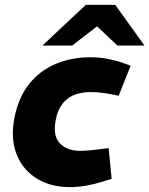

<svg xmlns="http://www.w3.org/2000/svg" viewBox="-20 -760 613 788"><path d="M267 8Q188 8 130.5 -27.5Q73 -63 48 -127Q23 -191 39 -275Q55 -359 99 -414.5Q143 -470 208 -497.5Q273 -525 352 -525Q388 -525 423.5 -518Q459 -511 493 -499L516 -490L467 -367L437 -373Q416 -377 395 -379.5Q374 -382 352 -382Q291 -382 255.5 -353.5Q220 -325 209 -269Q196 -203 225.5 -172Q255 -141 309 -141Q343 -141 400 -149L426 -152L438 -26L412 -18Q372 -5 336.5 1.5Q301 8 267 8ZM462 -573 358 -671 332 -740H453L573 -573ZM154 -573 332 -740H453L402 -670L276 -573Z"/></svg>

Font: REM
Style: Bold Italic
Weight: 700
Italic angle: -11°
Designer: Octavio Pardo
Foundry: Ashler Design
Version: Version 1.005;gftools[0.9.28]